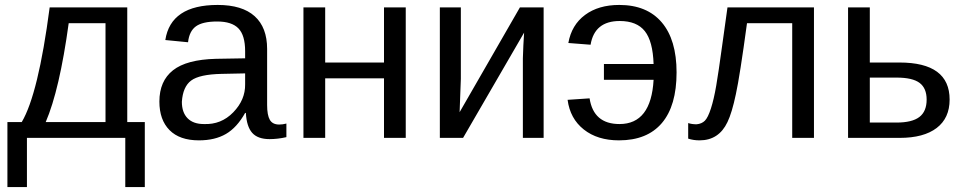

<svg xmlns="http://www.w3.org/2000/svg" viewBox="-20 -558 3904 777"><path d="M407 -64V-464H258Q221 -194 165 -64ZM566 -64V199H487V0H89V199H10V-64H68Q135 -177 181 -528H495V-64Z M785 10Q707 10 666 -31.5Q625 -73 625 -147Q625 -230 680 -273.5Q735 -317 854 -320L972 -322V-351Q972 -415 945 -443Q918 -471 859 -471Q800 -471 773 -451.5Q746 -432 741 -387L649 -396Q671 -538 861 -538Q960 -538 1010.5 -492.5Q1061 -447 1061 -360V-133Q1061 -92 1072 -73Q1083 -54 1110 -54Q1124 -54 1139 -58V-3Q1104 5 1071 5Q1023 5 1000.5 -20.5Q978 -46 975 -101H972Q939 -42 894.5 -16Q850 10 785 10ZM805 -56Q875 -53 924 -103.5Q973 -154 972 -217V-261L876 -259Q787 -257 753.5 -232Q720 -207 716 -146Q716 -103 739 -79.5Q762 -56 805 -56Z M1208 -528H1296V-305H1534V-528H1622V0H1534V-241H1296V0H1208Z M1760 -528H1845V-239L1840 -104L2084 -528H2180V0H2096V-322Q2096 -329 2098 -375L2101 -426L1854 0H1760Z M2277 -154 2366 -160Q2382 -56 2487 -56Q2615 -56 2625 -235H2424V-299H2625Q2622 -391 2589.5 -432Q2557 -473 2488 -473Q2386 -473 2370 -377L2280 -384Q2293 -457 2347.5 -497.5Q2402 -538 2486 -538Q2598 -538 2658 -467.5Q2718 -397 2718 -265Q2718 -130 2658.5 -60Q2599 10 2485 10Q2398 10 2342.5 -34Q2287 -78 2277 -154Z M3274 0H3186V-464H3003Q2974 -250 2958 -177Q2942 -101 2924 -64Q2889 10 2811 10Q2786 10 2765 3V-60Q2780 -55 2799 -55Q2820 -57 2832.5 -69.5Q2845 -82 2857 -119Q2869 -156 2878.5 -211.5Q2888 -267 2902 -370L2924 -528H3274Z M3500 -305H3620Q3823 -305 3823 -155Q3823 -80 3770.5 -40Q3718 0 3621 0H3412V-528H3500ZM3500 -244V-62H3608Q3671 -62 3700.5 -84.5Q3730 -107 3730 -155Q3730 -201 3701.5 -222.5Q3673 -244 3608 -244Z"/></svg>

Font: Libra Sans
Style: Regular
Weight: 400
Foundry: Context Ltd
Version: Version 1.002